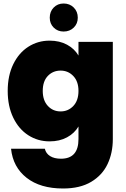

<svg xmlns="http://www.w3.org/2000/svg" viewBox="-20 -800 720 1096"><path d="M263 -568Q320 -568 362.5 -545Q405 -522 428 -483V-561H624V-6Q624 73 594 136.5Q564 200 500.5 238Q437 276 340 276Q210 276 132 215Q54 154 43 49H236Q242 76 266 91Q290 106 328 106Q428 106 428 -6V-78Q405 -39 362.5 -16Q320 7 263 7Q196 7 141.5 -28Q87 -63 55.5 -128.5Q24 -194 24 -281Q24 -368 55.5 -433Q87 -498 141.5 -533Q196 -568 263 -568ZM428 -281Q428 -335 398.5 -366Q369 -397 326 -397Q282 -397 253 -366.5Q224 -336 224 -281Q224 -227 253 -195.5Q282 -164 326 -164Q369 -164 398.5 -195Q428 -226 428 -281ZM343 -620Q309 -620 286.5 -642.5Q264 -665 264 -699Q264 -734 286.5 -757Q309 -780 343 -780Q378 -780 401 -757Q424 -734 424 -699Q424 -665 401 -642.5Q378 -620 343 -620Z"/></svg>

Font: Fz Poppins ExtBd
Style: Regular
Weight: 800
Designer: Ninad Kale (Devanagari), Jonny Pinhorn (Latin)
Foundry: Indian Type Foundry
Version: Vit hóa bi Vntype.Com & FontZin.Com